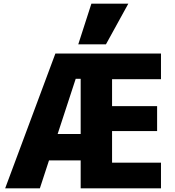

<svg xmlns="http://www.w3.org/2000/svg" viewBox="-20 -1020 948 1040"><path d="M8 0 280 -730H852V-591H587V-445H831V-310H587V-139H852V0H417V-593H390L196 0ZM164 -151V-294H510V-151ZM554 -780H404L475 -1000H675Z"/></svg>

Font: M PLUS 2 ExtraBold
Style: Regular
Weight: 800
Version: Version 1.001